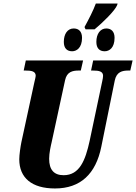

<svg xmlns="http://www.w3.org/2000/svg" viewBox="-20 -1056 770 1086"><path d="M458 -903 464 -890H515C559 -926 632 -997 643 -1028L645 -1036H522C507 -995 482 -947 458 -903ZM388 -766C414 -766 444 -786 444 -842C444 -878 425 -895 397 -895C362 -895 341 -864 341 -819C341 -783 359 -766 388 -766ZM572 -766C599 -766 628 -786 628 -842C628 -878 609 -895 581 -895C547 -895 525 -864 525 -819C525 -783 543 -766 572 -766ZM291 10C435 10 522 -72 553 -226L629 -600C639 -650 672 -657 706 -657H717L730 -714H507L495 -657H505C539 -657 563 -653 563 -627C563 -621 561 -607 558 -595L487 -259C463 -149 430 -65 340 -65C285 -65 258 -96 258 -158C258 -190 267 -230 272 -251L348 -602C358 -650 390 -657 426 -657H437L450 -714H126L114 -657H124C158 -657 182 -653 182 -627C182 -621 179 -612 174 -589L101 -252C96 -228 89 -180 89 -155C89 -50 160 10 291 10Z"/></svg>

Font: Noto Serif ExtraCondensed Black
Style: Italic
Weight: 900
Width: 2
Italic angle: -12°
Designer: Monotype Design Team
Foundry: Monotype Imaging Inc.
Version: Version 2.014